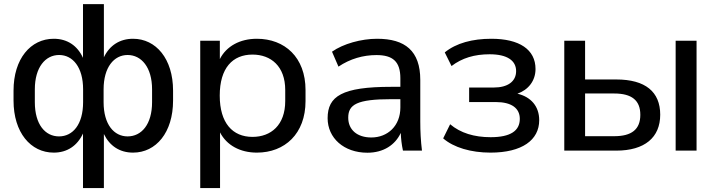

<svg xmlns="http://www.w3.org/2000/svg" viewBox="-20 -739 3515 942"><path d="M489.7 183.6V-81.5C518.1 -22.9 567.4 9.8 632.8 9.8C745.6 9.8 829.1 -88.9 829.1 -245.6V-294.4C829.1 -450.7 745.1 -548.8 632.8 -548.8C567.4 -548.8 517.6 -516.1 489.7 -458V-718.8H387.2V-455.1C359.9 -515.1 310.1 -548.8 243.7 -548.8C130.4 -548.8 46.4 -450.7 46.4 -294.4V-245.6C46.4 -88.9 130.4 9.8 243.7 9.8C309.6 9.8 359.4 -23.9 387.2 -84V183.6ZM269.5 -69.8C202.1 -69.8 150.9 -127.9 150.9 -237.8V-300.8C150.9 -408.7 202.6 -469.2 270 -469.2C337.4 -469.2 387.7 -408.7 387.7 -300.8V-237.8C387.7 -127.9 336.9 -69.8 269.5 -69.8ZM606 -69.8C539.6 -69.8 488.3 -127.9 488.3 -237.8V-300.8C488.3 -408.7 539.1 -469.2 606 -469.2C673.8 -469.2 726.1 -408.7 726.1 -300.8V-237.8C726.1 -127.9 673.8 -69.8 606 -69.8Z M1059.6 183.6V-89.4C1091.8 -26.4 1158.2 9.8 1240.2 9.8C1377 9.8 1479 -82.5 1479 -243.2V-297.4C1479 -458 1377 -548.8 1240.2 -548.8C1157.7 -548.8 1090.8 -512.7 1058.6 -449.2V-539.1H962.4V183.6ZM1218.8 -67.4C1121.1 -67.4 1058.1 -135.3 1058.1 -270C1058.1 -405.3 1121.1 -471.2 1218.8 -471.2C1309.6 -471.2 1379.4 -413.6 1379.4 -297.4V-243.2C1379.4 -125.5 1309.6 -67.4 1218.8 -67.4Z M1782.7 10.3C1861.3 10.3 1918.9 -27.8 1946.3 -86.9C1947.3 -58.1 1950.7 -28.8 1957 0H2050.3C2044.4 -47.4 2042 -95.2 2042 -142.1V-346.7C2042 -489.7 1967.3 -548.8 1830.1 -548.8C1752.9 -548.8 1664.1 -524.4 1608.9 -485.4L1640.6 -412.1C1698.2 -450.7 1761.7 -468.8 1827.1 -468.8C1906.7 -468.8 1944.3 -437.5 1944.3 -355V-313H1898.9C1658.7 -313 1587.4 -267.1 1587.4 -159.2C1587.4 -62 1667 10.3 1782.7 10.3ZM1801.8 -64.5C1731.9 -64.5 1688.5 -102.5 1688.5 -161.6C1688.5 -226.1 1731 -252.4 1899.9 -252.4H1944.3V-211.9C1944.3 -121.1 1881.8 -64.5 1801.8 -64.5Z M2386.2 9.8C2541.5 9.8 2625.5 -51.8 2625.5 -149.4C2625.5 -217.3 2585 -263.7 2518.6 -279.3C2572.3 -298.3 2607.4 -342.8 2607.4 -400.4C2607.4 -496.1 2528.3 -548.8 2390.6 -548.8C2298.3 -548.8 2218.3 -527.8 2162.1 -481.9L2195.3 -415C2247.1 -454.6 2308.1 -472.7 2382.3 -472.7C2468.3 -472.7 2512.2 -441.9 2512.2 -390.1C2512.2 -338.9 2470.2 -309.6 2403.3 -309.6H2281.7V-238.3H2412.6C2489.3 -238.3 2530.3 -208.5 2530.3 -155.8C2530.3 -97.7 2485.4 -65.9 2387.2 -65.9C2306.6 -65.9 2239.3 -86.4 2188.5 -129.4L2154.3 -60.1C2206.1 -15.1 2291 9.8 2386.2 9.8Z M3003.4 0C3143.1 0 3219.2 -64.5 3219.2 -176.3C3219.2 -288.6 3146.5 -349.1 3003.4 -349.1H2850.6V-539.1H2748.5V0ZM2850.6 -280.3H2993.2C3079.6 -280.3 3121.6 -246.6 3121.6 -175.8C3121.6 -104 3079.1 -70.8 2993.2 -70.8H2850.6ZM3397.5 0V-539.1H3294.9V0Z"/></svg>

Font: Winston
Style: Regular
Weight: 400
Designer: Vernon Adams, Kim Jin-seong, David Berlow, Cristiano Sobral
Foundry: The Winston Project Authors
Version: Version 3.004